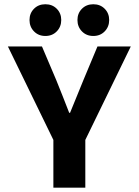

<svg xmlns="http://www.w3.org/2000/svg" viewBox="-20 -866 640 886"><path d="M226.3 0V-220.3L16.4 -651.7H173.6L240.2 -494.9Q254.8 -457.9 269.6 -421.4Q284.3 -384.8 299.3 -345.5H303.3Q318.9 -384.8 334.3 -421.4Q349.7 -457.9 364.4 -495.2L429.8 -651.7H583.6L373.7 -220.3V0ZM189.4 -700Q157.4 -700 136.8 -721.3Q116.2 -742.5 116.2 -773.6Q116.2 -804.7 136.8 -825.5Q157.4 -846.4 189.4 -846.4Q221.4 -846.4 242 -825.5Q262.6 -804.7 262.6 -773.6Q262.6 -742.5 242 -721.3Q221.4 -700 189.4 -700ZM410.6 -700Q378.7 -700 358 -721.3Q337.4 -742.5 337.4 -773.6Q337.4 -804.7 358 -825.5Q378.7 -846.4 410.6 -846.4Q442.6 -846.4 463.2 -825.5Q483.8 -804.7 483.8 -773.6Q483.8 -742.5 463.2 -721.3Q442.6 -700 410.6 -700Z"/></svg>

Font: Source Code Pro ExtraLight
Style: Regular
Weight: 200
Monospace: yes
Designer: Paul D. Hunt, Teo Tuominen
Foundry: Adobe
Version: Version 1.026;hotconv 1.1.0;makeotfexe 2.6.0